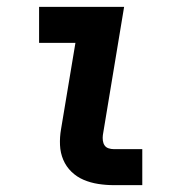

<svg xmlns="http://www.w3.org/2000/svg" viewBox="-20 -540 540 560"><path d="M312 0Q289 0 266.5 -3.5Q244 -7 224 -15.5Q204 -24 188.5 -39Q173 -54 164.5 -74Q156 -94 155 -117Q154 -140 158 -163L200 -415H94V-520H342L280 -146Q279 -138 280 -130Q281 -122 285 -116Q289 -110 296.5 -107.5Q304 -105 312 -105H395V0Z"/></svg>

Font: Iosevka SS04 Extrabold Oblique
Style: Regular
Weight: 800
Italic angle: -9°
Monospace: yes
Designer: Belleve Invis
Foundry: Belleve Invis
Version: Version 19.0.0; ttfautohint (v1.8.4)